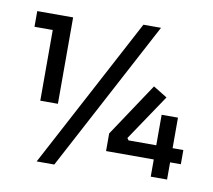

<svg xmlns="http://www.w3.org/2000/svg" viewBox="-78 -769 978 880"><g transform="rotate(10 411.0 -329.0)"><path d="M115 -255V-597L132 -584H30V-657H197V-255ZM147 22 520 -680H602L229 22ZM452 -80V-162L617 -410L682 -370L538 -156L545 -146H800V-80ZM674 0V-288H750V0Z"/></g></svg>

Font: SVN-Sora Variable
Style: Regular
Weight: 400
Designer: Jonathan Barnbrook, Julián Moncada
Foundry: Barnbrook Fonts
Version: Version 2.000 - Viet hoa boi STYLEno.1 Fonts